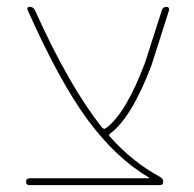

<svg xmlns="http://www.w3.org/2000/svg" viewBox="-20 -540 565 560"><path d="M66 0Q56 0 56 -10Q56 -20 66 -20H414Q415 -20 415 -21Q415 -23 413 -23Q317 -80 235 -191.5Q153 -303 61 -510Q57 -520 67 -520Q77 -520 82 -510Q182 -288 277 -169Q283 -161 290 -167Q347 -209 403 -357L452 -510Q455 -520 466 -520Q470 -520 472 -517Q474 -514 473 -510L422 -350Q364 -197 302 -151Q295 -147 301 -141Q368 -66 447 -24Q456 -19 456 -10Q456 0 446 0Z"/></svg>

Font: Rounded Mplus 1c Thin
Style: Regular
Weight: 250
Version: Version 1.059.20150529